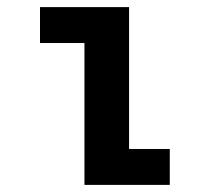

<svg xmlns="http://www.w3.org/2000/svg" viewBox="-20 -520 610 540"><path d="M343 -101H457.5V0H217.5V-399H92.5V-500H343Z"/></svg>

Font: League Mono Narrow SemiBold
Style: Regular
Weight: 600
Width: 3
Designer: Tyler Finck
Foundry: The League of Moveable Type / Tyler Finck
Version: Version 2.210